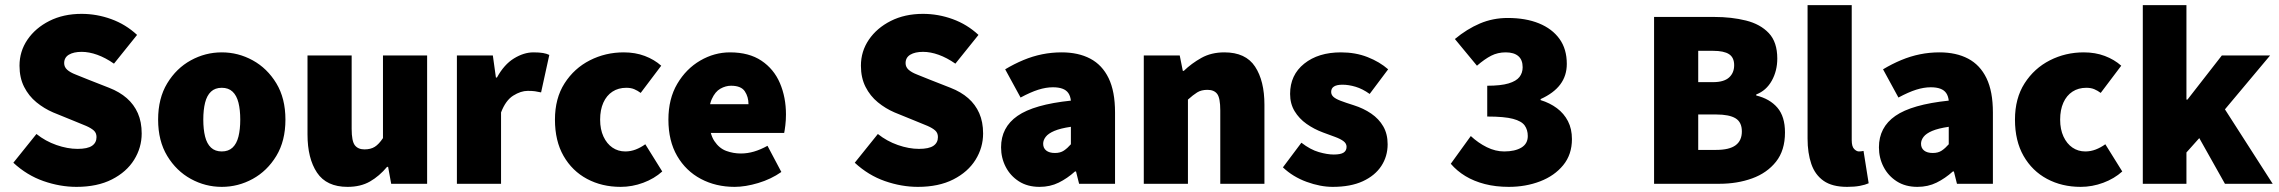

<svg xmlns="http://www.w3.org/2000/svg" viewBox="-20 -716 8878 748"><path d="M278 12Q214 12 149.5 -10.5Q85 -33 32 -82L122 -194Q157 -166 200 -151Q243 -136 282 -136Q321 -136 338.5 -148Q356 -160 356 -182Q356 -198 345.5 -207.5Q335 -217 315.5 -225.5Q296 -234 268 -245L187 -278Q152 -293 122 -317.5Q92 -342 74 -377.5Q56 -413 56 -460Q56 -516 87 -561.5Q118 -607 172.5 -634.5Q227 -662 298 -662Q357 -662 413.5 -641.5Q470 -621 514 -580L424 -468Q391 -491 359 -502.5Q327 -514 298 -514Q267 -514 248.5 -503Q230 -492 230 -470Q230 -455 241.5 -444.5Q253 -434 275 -425.5Q297 -417 326 -405L405 -374Q446 -358 474 -333.5Q502 -309 517 -275Q532 -241 532 -196Q532 -141 502.5 -93.5Q473 -46 416 -17Q359 12 278 12Z M844 12Q780 12 723.5 -19Q667 -50 631.5 -108.5Q596 -167 596 -250Q596 -333 631.5 -391.5Q667 -450 723.5 -481Q780 -512 844 -512Q908 -512 964.5 -481Q1021 -450 1056.5 -391.5Q1092 -333 1092 -250Q1092 -167 1056.5 -108.5Q1021 -50 964.5 -19Q908 12 844 12ZM844 -126Q870 -126 886 -141Q902 -156 909 -184Q916 -212 916 -250Q916 -288 909 -316Q902 -344 886 -359Q870 -374 844 -374Q818 -374 802 -359Q786 -344 779 -316Q772 -288 772 -250Q772 -212 779 -184Q786 -156 802 -141Q818 -126 844 -126Z M1334 12Q1252 12 1215 -43.5Q1178 -99 1178 -192V-500H1350V-214Q1350 -166 1362.5 -150Q1375 -134 1400 -134Q1424 -134 1440 -144Q1456 -154 1472 -178V-500H1644V0H1504L1492 -66H1488Q1458 -30 1421.5 -9Q1385 12 1334 12Z M1760 0V-500H1900L1912 -414H1916Q1944 -465 1982.5 -488.5Q2021 -512 2058 -512Q2081 -512 2095.5 -509.5Q2110 -507 2120 -502L2088 -356Q2075 -359 2064 -360.5Q2053 -362 2036 -362Q2009 -362 1979.5 -343.5Q1950 -325 1932 -278V0Z M2398 12Q2325 12 2267 -19Q2209 -50 2175.5 -108.5Q2142 -167 2142 -250Q2142 -333 2179.5 -391.5Q2217 -450 2278 -481Q2339 -512 2410 -512Q2455 -512 2492 -498Q2529 -484 2556 -460L2476 -354Q2464 -363 2451 -368.5Q2438 -374 2420 -374Q2389 -374 2366 -359Q2343 -344 2330.5 -316Q2318 -288 2318 -250Q2318 -212 2331 -184Q2344 -156 2366 -141Q2388 -126 2416 -126Q2437 -126 2456.5 -133.5Q2476 -141 2494 -154L2560 -48Q2529 -20 2486 -4Q2443 12 2398 12Z M2842 12Q2769 12 2710.5 -19Q2652 -50 2618 -108.5Q2584 -167 2584 -250Q2584 -331 2618.5 -389.5Q2653 -448 2708 -480Q2763 -512 2824 -512Q2898 -512 2946.5 -479.5Q2995 -447 3018.5 -392Q3042 -337 3042 -270Q3042 -248 3039.5 -227.5Q3037 -207 3035 -198H2720L2718 -310H2896Q2896 -339 2881.5 -360.5Q2867 -382 2828 -382Q2807 -382 2786.5 -370.5Q2766 -359 2753 -330Q2740 -301 2742 -250Q2744 -195 2763 -166.5Q2782 -138 2809.5 -128Q2837 -118 2866 -118Q2892 -118 2917.5 -125.5Q2943 -133 2970 -148L3024 -46Q2984 -18 2934 -3Q2884 12 2842 12Z M3556 12Q3492 12 3427.5 -10.5Q3363 -33 3310 -82L3400 -194Q3435 -166 3478 -151Q3521 -136 3560 -136Q3599 -136 3616.5 -148Q3634 -160 3634 -182Q3634 -198 3623.5 -207.5Q3613 -217 3593.5 -225.5Q3574 -234 3546 -245L3465 -278Q3430 -293 3400 -317.5Q3370 -342 3352 -377.5Q3334 -413 3334 -460Q3334 -516 3365 -561.5Q3396 -607 3450.5 -634.5Q3505 -662 3576 -662Q3635 -662 3691.5 -641.5Q3748 -621 3792 -580L3702 -468Q3669 -491 3637 -502.5Q3605 -514 3576 -514Q3545 -514 3526.5 -503Q3508 -492 3508 -470Q3508 -455 3519.5 -444.5Q3531 -434 3553 -425.5Q3575 -417 3604 -405L3683 -374Q3724 -358 3752 -333.5Q3780 -309 3795 -275Q3810 -241 3810 -196Q3810 -141 3780.5 -93.5Q3751 -46 3694 -17Q3637 12 3556 12Z M4030 12Q3983 12 3949.5 -9.5Q3916 -31 3898 -66Q3880 -101 3880 -142Q3880 -220 3944 -264.5Q4008 -309 4152 -324Q4150 -342 4142 -353.5Q4134 -365 4119 -370.5Q4104 -376 4082 -376Q4055 -376 4025 -366.5Q3995 -357 3956 -336L3896 -446Q3931 -467 3967 -482Q4003 -497 4040 -504.5Q4077 -512 4116 -512Q4181 -512 4227.5 -487.5Q4274 -463 4299 -411.5Q4324 -360 4324 -278V0H4184L4172 -48H4168Q4138 -21 4104.5 -4.5Q4071 12 4030 12ZM4090 -120Q4111 -120 4125 -129.5Q4139 -139 4152 -154V-222Q4111 -216 4087.5 -206Q4064 -196 4054 -183Q4044 -170 4044 -156Q4044 -139 4056 -129.5Q4068 -120 4090 -120Z M4436 0V-500H4576L4588 -440H4592Q4622 -469 4660.5 -490.5Q4699 -512 4750 -512Q4833 -512 4869.5 -456.5Q4906 -401 4906 -308V0H4734V-286Q4734 -334 4722 -350Q4710 -366 4684 -366Q4660 -366 4644 -356Q4628 -346 4608 -328V0Z M5172 12Q5124 12 5070.5 -7.5Q5017 -27 4978 -64L5050 -160Q5085 -133 5118 -123.5Q5151 -114 5176 -114Q5203 -114 5214.5 -121.5Q5226 -129 5226 -144Q5226 -157 5214 -166Q5202 -175 5181.5 -182.5Q5161 -190 5134 -200Q5099 -213 5070 -233.5Q5041 -254 5023.5 -283Q5006 -312 5006 -350Q5006 -424 5061 -468Q5116 -512 5204 -512Q5261 -512 5308 -493.5Q5355 -475 5388 -446L5316 -350Q5288 -370 5261 -378Q5234 -386 5210 -386Q5188 -386 5177 -379Q5166 -372 5166 -358Q5166 -347 5174.5 -339Q5183 -331 5202.5 -323.5Q5222 -316 5254 -306Q5292 -294 5322 -273.5Q5352 -253 5369 -223.5Q5386 -194 5386 -154Q5386 -107 5361.5 -69.5Q5337 -32 5289.5 -10Q5242 12 5172 12Z M5858 12Q5807 12 5764.5 1Q5722 -10 5689 -30Q5656 -50 5632 -78L5710 -186Q5739 -159 5772.5 -142.5Q5806 -126 5840 -126Q5882 -126 5907 -141Q5932 -156 5932 -186Q5932 -210 5920 -227Q5908 -244 5874.5 -253Q5841 -262 5774 -262V-382Q5827 -382 5857 -391Q5887 -400 5899.5 -416Q5912 -432 5912 -454Q5912 -483 5895 -497.5Q5878 -512 5846 -512Q5815 -512 5789.5 -499Q5764 -486 5734 -460L5648 -564Q5695 -603 5745.5 -624.5Q5796 -646 5854 -646Q5924 -646 5975.5 -625Q6027 -604 6055.5 -564.5Q6084 -525 6084 -467Q6084 -421 6058.5 -387Q6033 -353 5982 -330V-326Q6018 -315 6045.5 -294.5Q6073 -274 6088.5 -244Q6104 -214 6104 -174Q6104 -114 6070 -72.5Q6036 -31 5980 -9.5Q5924 12 5858 12Z M6424 0V-650H6658Q6726 -650 6782 -636Q6838 -622 6871 -587Q6904 -552 6904 -488Q6904 -440 6882.5 -401.5Q6861 -363 6822 -348V-344Q6875 -331 6904.5 -296.5Q6934 -262 6934 -200Q6934 -130 6899 -86Q6864 -42 6806 -21Q6748 0 6678 0ZM6596 -396H6654Q6696 -396 6716 -414Q6736 -432 6736 -462Q6736 -492 6716 -505Q6696 -518 6654 -518H6596ZM6596 -132H6666Q6717 -132 6741.5 -150Q6766 -168 6766 -204Q6766 -240 6741.5 -255Q6717 -270 6666 -270H6596Z M7176 12Q7118 12 7084.5 -11.5Q7051 -35 7036.5 -77.5Q7022 -120 7022 -176V-696H7194V-170Q7194 -145 7203.5 -135.5Q7213 -126 7222 -126Q7227 -126 7230.5 -126.5Q7234 -127 7240 -128L7260 -2Q7247 4 7226 8Q7205 12 7176 12Z M7450 12Q7403 12 7369.5 -9.5Q7336 -31 7318 -66Q7300 -101 7300 -142Q7300 -220 7364 -264.5Q7428 -309 7572 -324Q7570 -342 7562 -353.5Q7554 -365 7539 -370.5Q7524 -376 7502 -376Q7475 -376 7445 -366.5Q7415 -357 7376 -336L7316 -446Q7351 -467 7387 -482Q7423 -497 7460 -504.5Q7497 -512 7536 -512Q7601 -512 7647.5 -487.5Q7694 -463 7719 -411.5Q7744 -360 7744 -278V0H7604L7592 -48H7588Q7558 -21 7524.5 -4.5Q7491 12 7450 12ZM7510 -120Q7531 -120 7545 -129.5Q7559 -139 7572 -154V-222Q7531 -216 7507.5 -206Q7484 -196 7474 -183Q7464 -170 7464 -156Q7464 -139 7476 -129.5Q7488 -120 7510 -120Z M8086 12Q8013 12 7955 -19Q7897 -50 7863.5 -108.5Q7830 -167 7830 -250Q7830 -333 7867.5 -391.5Q7905 -450 7966 -481Q8027 -512 8098 -512Q8143 -512 8180 -498Q8217 -484 8244 -460L8164 -354Q8152 -363 8139 -368.5Q8126 -374 8108 -374Q8077 -374 8054 -359Q8031 -344 8018.5 -316Q8006 -288 8006 -250Q8006 -212 8019 -184Q8032 -156 8054 -141Q8076 -126 8104 -126Q8125 -126 8144.5 -133.5Q8164 -141 8182 -154L8248 -48Q8217 -20 8174 -4Q8131 12 8086 12Z M8328 0V-696H8498V-328H8502L8636 -500H8824L8648 -290L8834 0H8648L8548 -178L8498 -122V0Z"/></svg>

Font: Source Sans 3 Black
Style: Regular
Weight: 900
Designer: Paul D. Hunt
Foundry: Adobe
Version: Version 3.046;hotconv 1.0.118;makeotfexe 2.5.65603